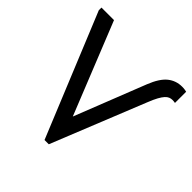

<svg xmlns="http://www.w3.org/2000/svg" viewBox="-187 -857 1018 1018"><g transform="rotate(45 322.0 -348.0)"><path d="M11 -680V-700H105L312 -184L469 -583Q496 -651 530.5 -678.5Q565 -706 610 -706Q623 -706 631 -704.5Q639 -703 644 -702V-618Q638 -619 634 -619.5Q630 -620 624 -620Q613 -620 603 -616Q593 -612 583 -601Q573 -590 562 -570Q551 -550 538 -517L326 10H294Z"/></g></svg>

Font: Tilda Sans Medium
Style: Regular
Weight: 500
Designer: ParaType Ltd
Foundry: ParaType Ltd
Version: Version 1.009